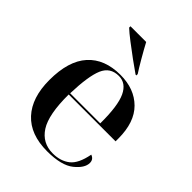

<svg xmlns="http://www.w3.org/2000/svg" viewBox="-219 -884 1011 1011"><g transform="rotate(45 287.0 -378.0)"><path d="M310 10Q416 10 464.5 -29Q513 -68 513 -106Q513 -133 487 -142Q472 -62 434 -32.5Q396 -3 339 -3Q261 -3 219.5 -67.5Q178 -132 179 -282H528V-303Q528 -424 465.5 -486Q403 -548 299 -548Q181 -548 117 -477Q53 -406 53 -264Q53 -133 119 -61.5Q185 10 310 10ZM180 -292Q184 -423 208.5 -480.5Q233 -538 297 -538Q351 -538 378 -480.5Q405 -423 404 -292ZM354 -605H360V-615Q345 -637 317.5 -684.5Q290 -732 272 -766H155V-756Q174 -738 210.5 -710Q247 -682 286.5 -653Q326 -624 354 -605Z"/></g></svg>

Font: Noto Serif Display Semi
Style: Regular
Weight: 600
Designer: Monotype Design Team
Foundry: Monotype Imaging Inc.
Version: Version 1.900